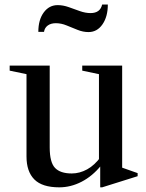

<svg xmlns="http://www.w3.org/2000/svg" viewBox="-20 -813 640 844"><path d="M240.5 10.5Q165.5 10.5 131 -24.2Q96.5 -59 96.5 -125V-487L22.5 -502.5V-524.5H198.5V-165Q198.5 -99.5 221.8 -75Q245 -50.5 295.5 -50.5Q330 -50.5 363 -68.5Q396 -86.5 424 -125V-85Q386 -38.5 338.5 -14Q291 10.5 240.5 10.5ZM420.5 10.5V-88L415 -90V-487L341.5 -502.5V-524.5H517V-76L585 -52V-38.5L429 10.5ZM369 -672Q345 -672 320.8 -681.8Q296.5 -691.5 272.8 -701.2Q249 -711 225.5 -711Q203.5 -711 189.8 -700.8Q176 -690.5 173.5 -673H148.5Q148.5 -726 172.2 -758.2Q196 -790.5 233.5 -790.5Q257 -790.5 281.8 -781.8Q306.5 -773 331 -764.2Q355.5 -755.5 378 -755.5Q420.5 -755.5 429 -793H454Q454 -740 430.5 -706Q407 -672 369 -672Z"/></svg>

Font: Libre Caslon Text
Style: Regular
Weight: 400
Designer: Pablo Impallari, Rodrigo Fuenzalida, Katja Schimmel
Foundry: Pablo Impallari, Rodrigo Fuenzalida
Version: Version 2.000